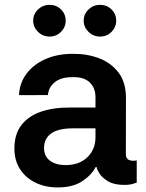

<svg xmlns="http://www.w3.org/2000/svg" viewBox="-20 -780 615 810"><path d="M223.4 10.7Q171.5 10.7 130.1 -9.2Q88.8 -29.1 64.8 -65.9Q40.8 -102.6 40.8 -153.4Q40.8 -214.1 70.3 -252.3Q99.8 -290.5 152.2 -308.6Q204.5 -326.7 273.1 -326.3H382.8V-370.7Q382.8 -408.7 358.8 -432Q334.9 -455.3 289.8 -454.5Q237.6 -455.3 210.8 -432.9Q183.9 -410.5 182.5 -378.9L60.4 -378.6Q62.1 -428.6 91.1 -468Q120 -507.5 171.2 -530.4Q222.3 -553.3 289.8 -552.9Q347.7 -553.3 398.3 -534.1Q448.9 -514.9 480.3 -473.5Q511.7 -432.2 511.4 -365.4L511 -130.7Q511 -110.1 525.2 -104.8Q539.4 -99.4 554.7 -103.3H556.8V-9.2Q554.3 -9.2 541.4 -4.6Q528.4 0 503.2 0Q460.6 0 435.4 -15.4Q410.2 -30.9 399 -48.8Q387.8 -66.8 387.8 -74.6V-75.3H383.5Q366.5 -41.9 327.1 -15.6Q287.6 10.7 223.4 10.7ZM256.4 -83.5Q314.6 -83.5 348.7 -116.8Q382.8 -150.2 382.8 -200.3V-238.6H289.8Q224.8 -238.6 195.3 -216.6Q165.8 -194.6 165.8 -155.9Q165.8 -120.4 191.1 -101.9Q216.3 -83.5 256.4 -83.5ZM188.9 -625.7Q160.9 -625.7 140.4 -645.6Q120 -665.5 120 -692.5Q120 -720.9 140.4 -740.2Q160.9 -759.6 188.9 -759.6Q217.7 -759.6 237.4 -740.2Q257.1 -720.9 257.1 -692.5Q257.1 -665.5 237.4 -645.6Q217.7 -625.7 188.9 -625.7ZM402 -625.7Q373.9 -625.7 353.5 -645.6Q333.1 -665.5 333.1 -692.5Q333.1 -720.9 353.5 -740.2Q373.9 -759.6 402 -759.6Q430.8 -759.6 450.5 -740.2Q470.2 -720.9 470.2 -692.5Q470.2 -665.5 450.5 -645.6Q430.8 -625.7 402 -625.7Z"/></svg>

Font: Inter Zeller Semi Bold
Style: Regular
Weight: 600
Designer: Rasmus Andersson; Joe Bland
Foundry: zeller
Version: Version 3.015;git-dec3a8cb1